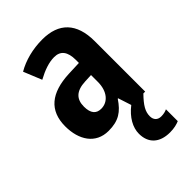

<svg xmlns="http://www.w3.org/2000/svg" viewBox="-235 -648 975 975"><g transform="rotate(-45 253.0 -160.5)"><path d="M373 105C373 72 389 44 432 0H445V-363C445 -492 381 -557 263 -557C194 -557 129 -540 78 -510L118 -412C164 -437 205 -451 242 -451C287 -451 310 -422 310 -363V-341L234 -338C103 -332 33 -276 33 -162C33 -65 80 10 173 10C245 10 283 -16 321 -73H324L347 -2C297 37 271 84 271 129C271 195 312 236 388 236C418 236 440 230 456 223V138C446 143 432 147 414 147C388 147 373 131 373 105ZM266 -252 310 -254V-205C310 -137 274 -96 226 -96C191 -96 171 -117 171 -166C171 -219 199 -249 266 -252Z"/></g></svg>

Font: Noto Sans Devanagari Condensed
Style: Bold
Weight: 700
Width: 3
Designer: Jelle Bosma - Monotype Design Team
Foundry: Monotype Imaging Inc.
Version: Version 2.004